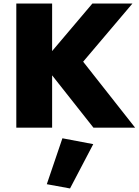

<svg xmlns="http://www.w3.org/2000/svg" viewBox="-20 -720 782 1083"><path d="M72 -700H274V-432L501 -700H727L449 -372L742 0H507L274 -295V0H72ZM332 60 506 93 375 343 244 319Z"/></svg>

Font: Jost* Heavy
Style: Regular
Weight: 800
Version: Version 3.7